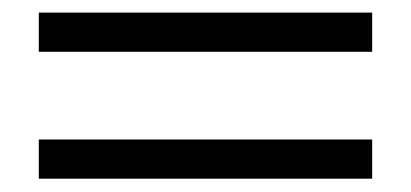

<svg xmlns="http://www.w3.org/2000/svg" viewBox="-20 -417 636 297"><path d="M555.7 -336.9H40V-397.5H555.7ZM555.7 -140.6H40V-201.2H555.7Z"/></svg>

Font: ImmaginiFont
Style: Regular
Weight: 400
Version: Version 1.0